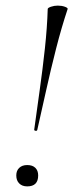

<svg xmlns="http://www.w3.org/2000/svg" viewBox="-20 -653 261 684"><path d="M113 -191Q112 -186 106.5 -187Q101 -188 102 -192Q111 -258 121.5 -332.5Q132 -407 140 -481Q148 -555 150 -621Q150 -625 161.5 -629Q173 -633 186 -633Q200 -633 211 -629Q222 -625 221 -621Q199 -555 180 -480.5Q161 -406 144.5 -331.5Q128 -257 113 -191ZM77 11Q59 11 48.5 0.5Q38 -10 38 -28Q38 -45 48.5 -55Q59 -65 77 -65Q96 -65 106 -55Q116 -45 116 -28Q116 11 77 11Z"/></svg>

Font: Cormorant Garamond Light Light
Style: Italic
Weight: 300
Italic angle: -10°
Version: Version 4.001